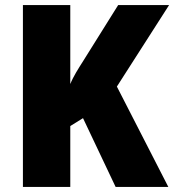

<svg xmlns="http://www.w3.org/2000/svg" viewBox="-20 -734 684 754"><path d="M641 0 439 -394 644 -714H444L307 -495C288 -465 268 -434 256 -404V-714H70V0H256V-239L306 -270L434 0Z"/></svg>

Font: Noto Sans Thai Looped SemiCondensed Black
Style: Regular
Weight: 900
Width: 4
Designer: Sasikarn Vongin, Ben Mitchell
Foundry: The Fontpad Ltd
Version: Version 1.001